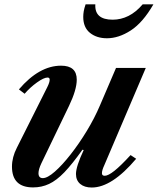

<svg xmlns="http://www.w3.org/2000/svg" viewBox="-20 -828 706 858"><path d="M390 10Q357.5 10 338.5 -6Q319.5 -22 319.5 -50.5Q319.5 -84 354 -157.5L348.5 -159Q303 -95 267.8 -58.2Q232.5 -21.5 199.2 -6Q166 9.5 128 9.5Q33.5 9.5 33.5 -83.5Q33.5 -125.5 55.5 -168L191.5 -439Q202 -460 202 -472Q202 -481.5 192.5 -481.5Q176 -481.5 145.2 -459.5Q114.5 -437.5 90 -409L64.5 -428.5Q155 -534.5 253 -534.5Q323 -534.5 323 -472Q323 -427 288.5 -355L165 -98.5Q152 -71 152 -54Q152 -32 171.5 -32Q192 -32 225 -61Q258 -90 295.5 -137.8Q333 -185.5 367.8 -242.8Q402.5 -300 426.5 -356.5L498.5 -524.5H631.5L446 -89.5Q435.5 -67 435.5 -54Q435.5 -42.5 448 -42.5Q463.5 -42.5 491.5 -64.8Q519.5 -87 563.5 -135L588.5 -118.5Q480 10 390 10ZM458 -657Q412 -657 382 -681.2Q352 -705.5 352 -752.5Q352 -764.5 354.2 -777.8Q356.5 -791 362.5 -808.5H406Q402 -740 483.5 -740Q520.5 -740 554 -756.8Q587.5 -773.5 617.5 -808.5H665.5Q618.5 -727 564.5 -692Q510.5 -657 458 -657Z"/></svg>

Font: Libre Caslon Text SemiBold Italic
Style: Regular
Weight: 600
Italic angle: -22.583°
Designer: Pablo Impallari, Rodrigo Fuenzalida, Katja Schimmel
Foundry: Pablo Impallari, Rodrigo Fuenzalida
Version: Version 2.000